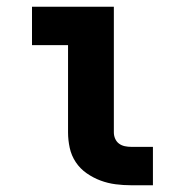

<svg xmlns="http://www.w3.org/2000/svg" viewBox="-20 -550 540 570"><path d="M370 0Q346 0 323 -3Q300 -6 278.5 -14Q257 -22 237.5 -35.5Q218 -49 205 -68.5Q192 -88 187 -111Q182 -134 182 -157V-416H75V-530H318V-157Q318 -147 322 -138Q326 -129 333.5 -123.5Q341 -118 350.5 -116Q360 -114 370 -114H434V0Z"/></svg>

Font: Iosevka Slab Heavy
Style: Regular
Weight: 900
Monospace: yes
Designer: Belleve Invis
Foundry: Belleve Invis
Version: Version 11.1.0; ttfautohint (v1.8.3)